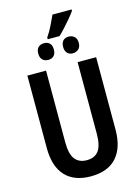

<svg xmlns="http://www.w3.org/2000/svg" viewBox="-151 -1130 888 1222"><g transform="rotate(-15 292.5 -519.0)"><path d="M519 -714V-237Q519 -118 461.5 -54Q404 10 292 10Q182 10 124 -53Q66 -116 66 -236V-714H189V-242Q189 -164 215.5 -130Q242 -96 293 -96Q346 -96 371.5 -131Q397 -166 397 -243V-714ZM251 -904V-916Q271 -944 289 -980.5Q307 -1017 321 -1048H447V-1039Q433 -1019 412.5 -994.5Q392 -970 370 -946Q348 -922 329 -904ZM221 -776Q198 -776 183.5 -790Q169 -804 169 -831Q169 -859 183.5 -872.5Q198 -886 221 -886Q244 -886 258 -872.5Q272 -859 272 -831Q272 -804 258 -790Q244 -776 221 -776ZM383 -776Q361 -776 347 -790Q333 -804 333 -831Q333 -859 347 -872.5Q361 -886 383 -886Q405 -886 420.5 -872.5Q436 -859 436 -831Q436 -804 420.5 -790Q405 -776 383 -776Z"/></g></svg>

Font: Avrile Sans Condensed SemiBold
Style: Regular
Weight: 600
Width: 3
Designer: Monotype Design Team
Foundry: Monotype Imaging Inc.
Version: Version 2.001;September 10, 2019;FontCreator 11.5.0.2425 64-